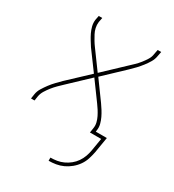

<svg xmlns="http://www.w3.org/2000/svg" viewBox="-180 -623 859 948"><g transform="rotate(30 250.0 -148.5)"><path d="M245 223V205Q263 205 281.5 202Q300 199 317.5 191Q335 183 350.5 170.5Q366 158 377 142Q388 126 394.5 108Q401 90 404 72L416 0H352L356 -26Q359 -43 355 -59Q351 -75 344 -89Q337 -103 328.5 -116.5Q320 -130 311 -142L235 -246L124 -141Q111 -129 98 -116Q85 -103 73.5 -88.5Q62 -74 52.5 -58.5Q43 -43 40 -26L36 0H16L20 -26Q23 -45 33.5 -62Q44 -79 56 -95Q68 -111 82 -125.5Q96 -140 110 -154L224 -261L146 -367Q137 -381 128 -395.5Q119 -410 111.5 -425.5Q104 -441 99.5 -458.5Q95 -476 97 -494L102 -520H122L117 -494Q115 -477 118.5 -461Q122 -445 129.5 -431Q137 -417 145 -403.5Q153 -390 162 -378L238 -274L349 -379Q362 -391 375.5 -404Q389 -417 400.5 -431.5Q412 -446 421.5 -461.5Q431 -477 433 -494L438 -520H458L453 -494Q450 -475 440 -458Q430 -441 417.5 -425Q405 -409 391.5 -394.5Q378 -380 363 -366L250 -259L327 -153Q337 -139 346 -124.5Q355 -110 362.5 -94.5Q370 -79 374.5 -61.5Q379 -44 376 -26L375 -18H438L423 72Q419 92 412.5 112.5Q406 133 393.5 151Q381 169 363.5 183.5Q346 198 326.5 207Q307 216 286 219.5Q265 223 245 223Z"/></g></svg>

Font: Iosevka Term Curly Thin
Style: Italic
Weight: 100
Italic angle: -9°
Designer: Belleve Invis
Foundry: Belleve Invis
Version: Version 32.3.0